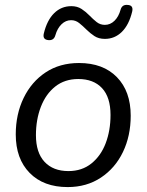

<svg xmlns="http://www.w3.org/2000/svg" viewBox="-20 -751 596 780"><path d="M255 9Q157 9 100.5 -48.5Q44 -106 44 -205Q44 -287 76 -353Q108 -419 165.5 -457Q223 -495 301 -495Q399 -495 455 -437.5Q511 -380 511 -281Q511 -199 479.5 -133.5Q448 -68 390 -29.5Q332 9 255 9ZM258 -56Q313 -56 351.5 -87Q390 -118 409.5 -169.5Q429 -221 429 -284Q429 -356 394.5 -393Q360 -430 298 -430Q243 -430 204.5 -399.5Q166 -369 146 -317Q126 -265 126 -202Q126 -131 161 -93.5Q196 -56 258 -56ZM177 -588Q152 -590 158 -615Q171 -669 200 -697.5Q229 -726 270 -726Q294 -726 311.5 -714.5Q329 -703 343.5 -688Q358 -673 372.5 -661.5Q387 -650 406 -650Q428 -650 445 -666.5Q462 -683 470 -712Q476 -733 498 -731Q523 -730 517 -704Q504 -650 475 -621.5Q446 -593 406 -593Q381 -593 363.5 -604.5Q346 -616 331 -631Q316 -646 301.5 -657.5Q287 -669 269 -669Q247 -669 230 -652.5Q213 -636 205 -608Q199 -586 177 -588Z"/></svg>

Font: Nunito
Style: Italic
Weight: 400
Italic angle: -9°
Designer: Vernon Adams
Foundry: Vernon Adams
Version: Version 3.601; ttfautohint (v1.8.2.53-6de2)